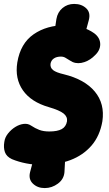

<svg xmlns="http://www.w3.org/2000/svg" viewBox="-52 -817 557 977"><path d="M175 140Q139 140 115.5 117.5Q92 95 101 59L136 -73H283L276 59Q273 95 242.5 117.5Q212 140 176 140ZM216 -593 235 -720Q241 -755 266 -776Q291 -797 325 -797H326Q363 -797 386.5 -775Q410 -753 400 -715L367 -593ZM469 -200Q456 -125 413.5 -76Q371 -27 306.5 -2.5Q242 22 160 22Q121 22 82 14.5Q43 7 9 -7Q-19 -20 -27 -43Q-35 -66 -30 -95Q-27 -118 -11 -138Q5 -158 26 -171Q47 -184 68.5 -186.5Q90 -189 106 -178Q127 -164 148 -156Q169 -148 199 -148Q240 -148 262 -160Q284 -172 289 -200Q292 -223 271.5 -239.5Q251 -256 196 -272Q106 -298 64.5 -357.5Q23 -417 36 -499Q52 -596 119 -642.5Q186 -689 283 -689Q369 -689 427 -648Q458 -625 458 -591.5Q458 -558 426 -531L421 -526Q394 -503 362 -497Q330 -491 304 -509Q291 -517 281 -523Q271 -529 258 -529Q236 -529 222 -519.5Q208 -510 205 -492Q203 -472 218.5 -460Q234 -448 273 -439Q379 -413 430.5 -351Q482 -289 469 -200Z"/></svg>

Font: Winky Sans ExtraBold
Style: Italic
Weight: 800
Italic angle: -8.97852°
Designer: Simon Atzbach
Foundry: typofactur
Version: Version 1.205